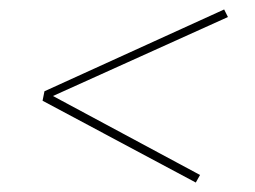

<svg xmlns="http://www.w3.org/2000/svg" viewBox="-20 -543 540 406"><path d="M394 -157 70 -330 74 -350 454 -523 462 -507 92 -340 403 -173Z"/></svg>

Font: iosevka_custom_sans_ss08 Thin
Style: Italic
Weight: 100
Italic angle: -10°
Designer: Belleve Invis
Foundry: Belleve Invis
Version: Version 10.3.0; ttfautohint (v1.8.3)